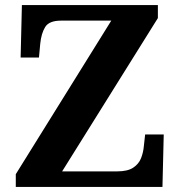

<svg xmlns="http://www.w3.org/2000/svg" viewBox="-20 -734 707 754"><path d="M42 0V-50L417 -653H220Q173 -653 157.5 -628Q142 -603 138 -562L133 -508H61L66 -714H600V-663L224 -61H440Q481 -61 503 -75.5Q525 -90 534 -113Q543 -136 545 -161L550 -206H623L618 0Z"/></svg>

Font: Noto Serif Gurmukhi
Style: Bold
Weight: 700
Designer: Vaibhav Singh and the Monotype Design Team
Foundry: Monotype Imaging Inc.
Version: Version 2.004; ttfautohint (v1.8.4.7-5d5b)